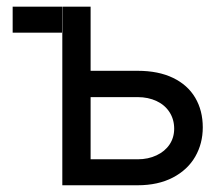

<svg xmlns="http://www.w3.org/2000/svg" viewBox="-20 -550 664 570"><path d="M164.1 -453.1H17.6V-530.3H164.1ZM582 -171.9Q582 -124 559.6 -85Q537.1 -45.9 493.2 -22.9Q449.2 0 388.7 0H165V-530.3H249V-77.1H388.7Q419.9 -77.1 444.8 -88.9Q469.7 -100.6 483.4 -121.1Q497.1 -141.6 497.1 -168Q497.1 -195.3 483.4 -216.8Q469.7 -238.3 444.8 -250Q419.9 -261.7 388.7 -261.7H235.4V-339.8H388.7Q450.2 -339.8 493.7 -318.8Q537.1 -297.9 559.6 -259.8Q582 -221.7 582 -171.9Z"/></svg>

Font: Pretendard JP Variable
Style: Regular
Weight: 400
Designer: Base glyphs from Inter by Rasmus Andersson; Hangul glyphs from Noto Sans CJK(Source Han Sans) by Jang Soo-young and Kang
Foundry: Kil Hyung-jin
Version: Version 1.307;Glyphs 3.2 (3192)